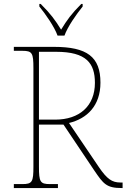

<svg xmlns="http://www.w3.org/2000/svg" viewBox="-20 -951 640 971"><path d="M271 -771H306C322 -816 367 -880 398 -918V-931H391C341 -881 319 -850 289 -801C259 -850 236 -881 186 -931H179V-918C210 -880 255 -816 271 -771ZM50 0H273V-20H233C183 -20 177 -31 177 -108V-321H301L456 -90C503 -21 518 0 596 0H600V-28H589C546 -28 521 -46 480 -106L329 -329C420 -351 488 -416 488 -533C488 -664 420 -714 253 -714H50V-694H93C143 -694 149 -683 149 -606V-108C149 -31 143 -20 93 -20H50ZM259 -346H177V-689H264C417 -689 460 -631 460 -532C460 -415 382 -346 259 -346Z"/></svg>

Font: Noto Serif Gurmukhi Thin
Style: Regular
Weight: 100
Designer: Vaibhav Singh and the Monotype Design Team
Foundry: Monotype Imaging Inc.
Version: Version 2.004